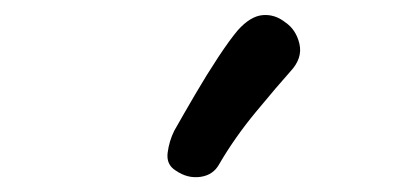

<svg xmlns="http://www.w3.org/2000/svg" viewBox="-20 -870 545 260"><path d="M277 -648Q269 -633 251.5 -630.5Q234 -628 218 -639Q205 -647 207 -663Q209 -679 216 -693Q229 -716 244.5 -742.5Q260 -769 275.5 -792.5Q291 -816 302 -829Q319 -848 335.5 -849.5Q352 -851 366 -840Q381 -830 385.5 -810.5Q390 -791 373 -773Q356 -754 327 -719Q298 -684 277 -648Z"/></svg>

Font: Playpen Sans Hebrew
Style: Regular
Weight: 400
Designer: Tom Grace, Laura Meseguer, Veronika Burian, José Scaglione
Foundry: TypeTogether
Version: Version 2.000